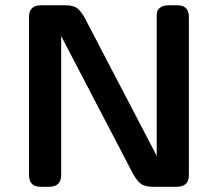

<svg xmlns="http://www.w3.org/2000/svg" viewBox="-20 -714 834 734"><path d="M90.8 -45.9V-648.9Q90.8 -693.8 137.2 -693.8H229Q261.2 -693.8 276.1 -681.9Q291 -669.9 305.2 -643.1L579.1 -118.2V-647.9Q579.1 -661.1 580.6 -668.9Q582 -676.8 593 -685.3Q604 -693.8 625 -693.8H658.2Q702.1 -693.8 702.1 -648.9V-44.9Q702.1 0 655.8 0H564.9Q532.7 0 517.3 -12.5Q502 -24.9 487.8 -50.8L213.9 -576.2V-45.9Q213.9 0 168 0H134.8Q90.8 0 90.8 -45.9Z"/></svg>

Font: CMU Sans Serif
Style: Bold
Weight: 700
Version: Version 0.7.0